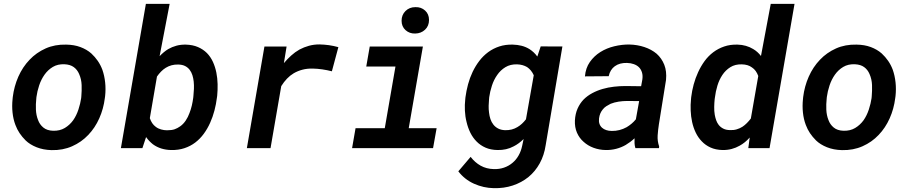

<svg xmlns="http://www.w3.org/2000/svg" viewBox="-20 -770 4735 998"><path d="M46.4 -265.6 45.4 -255.4Q41.5 -219.2 45.2 -184.8Q48.8 -150.4 60.1 -120.6Q68.8 -97.2 81.8 -77.9Q94.7 -58.6 113.3 -40Q135.3 -18.6 170.2 -4.6Q205.1 9.3 248 10.3Q306.6 11.7 355 -9.8Q403.3 -31.2 438.5 -68.4Q474.1 -105.5 496.1 -155Q518.1 -204.6 524.9 -259.8L526.4 -270.5Q530.3 -306.6 526.6 -341.6Q522.9 -376.5 512.2 -407.2Q502.9 -432.1 488.3 -453.4Q473.6 -474.6 454.6 -492.2Q430.7 -513.2 397.9 -525.4Q365.2 -537.6 323.7 -538.1Q265.1 -539.6 217 -518.1Q168.9 -496.6 133.8 -459.5Q97.7 -421.9 75.4 -371.6Q53.2 -321.3 46.4 -265.6ZM168.5 -255.4 169.4 -265.6Q173.3 -295.4 183.6 -326.2Q193.8 -356.9 211.4 -381.8Q229 -406.7 254.6 -422.1Q280.3 -437.5 315.4 -436Q345.2 -434.6 363.5 -421.1Q381.8 -407.7 391.1 -385.7Q403.3 -358.4 404.3 -327.9Q405.3 -297.4 402.8 -270L401.9 -259.8Q397.9 -231.9 387.7 -200.7Q377.4 -169.4 360.4 -145Q342.3 -120.1 316.7 -104.7Q291 -89.4 256.3 -90.3Q224.1 -91.3 205.1 -107.2Q186 -123 177.7 -146.5Q168 -170.9 166.7 -200Q165.5 -229 168.5 -255.4Z M1107.4 -261.7 1108.9 -272Q1111.8 -301.8 1111.1 -332.8Q1110.4 -363.8 1104.5 -393.1Q1098.6 -422.4 1086.7 -448.5Q1074.7 -474.6 1055.7 -494.1Q1036.1 -513.7 1009 -525.4Q981.9 -537.1 945.8 -538.1Q919.9 -538.6 897.2 -532.5Q874.5 -526.4 854 -514.6Q842.8 -507.8 831.5 -498.5Q820.3 -489.3 809.6 -478L861.8 -750H738.3L608.4 0H720.2L739.3 -57.6Q747.1 -46.4 756.1 -37.1Q765.1 -27.8 774.9 -20Q794.9 -5.4 818.8 2Q842.8 9.3 869.1 9.8Q907.2 10.7 938.7 0.2Q970.2 -10.3 995.1 -29.3Q1020 -48.3 1039.3 -74.7Q1058.6 -101.1 1072.3 -131.8Q1085.9 -162.1 1094.7 -195.6Q1103.5 -229 1107.4 -261.7ZM985.4 -272 984.4 -261.7Q981.9 -242.2 977.1 -221.4Q972.2 -200.7 964.8 -182.1Q957.5 -161.6 945.3 -143.3Q933.1 -125 916.5 -113.3Q902.8 -103.5 887.7 -98.1Q872.6 -92.8 847.7 -92.8Q833 -92.8 817.1 -97.2Q801.3 -101.6 789.6 -110.8Q778.8 -118.7 771.2 -129.9Q763.7 -141.1 758.8 -155.8L795.9 -372.1Q805.7 -386.2 816.9 -397.7Q828.1 -409.2 841.3 -417.5Q855.5 -426.3 871.6 -430.7Q887.7 -435.1 906.7 -434.6Q927.7 -434.1 942.1 -426.8Q956.5 -419.4 965.8 -407.2Q975.1 -395 980 -379.4Q984.9 -363.8 986.8 -346.7Q988.8 -327.6 988 -308.3Q987.3 -289.1 985.4 -272Z M1640.1 -539.1Q1611.3 -539.1 1585.7 -532Q1560.1 -524.9 1537.1 -512.7Q1513.7 -499.5 1493.7 -481.4Q1473.6 -463.4 1455.6 -441.9L1459 -462.4L1469.7 -528.3H1354.5L1263.2 0H1386.2L1441.9 -322.3Q1455.6 -344.2 1471.7 -361.1Q1487.8 -377.9 1506.8 -389.2Q1527.8 -401.4 1552 -407.7Q1576.2 -414.1 1604.5 -413.6Q1630.4 -413.1 1655.3 -409.4Q1680.2 -405.8 1705.1 -399.4L1738.8 -524.9Q1714.4 -531.7 1689.9 -535.2Q1665.5 -538.6 1640.1 -539.1Z M1901.9 -528.3 1883.8 -424.3H2035.6L1980 -103.5H1828.1L1810.1 0H2231L2249.5 -103.5H2104.5L2178.2 -528.3ZM2067.4 -662.1Q2067.4 -631.8 2088.1 -613.3Q2108.9 -594.7 2138.2 -595.7Q2168.5 -596.2 2189.2 -615.5Q2210 -634.8 2210 -666.5Q2210 -696.8 2189.5 -715.3Q2168.9 -733.9 2139.2 -732.9Q2107.9 -732.9 2087.6 -712.6Q2067.4 -692.4 2067.4 -662.1Z M2399.4 -264.6 2398.4 -254.4Q2395 -225.1 2396.5 -194.6Q2397.9 -164.1 2405.3 -135.3Q2412.1 -106 2425 -79.8Q2438 -53.7 2457.5 -34.2Q2477.1 -14.2 2504.2 -2.4Q2531.2 9.3 2566.4 9.8Q2589.4 10.3 2610.1 5.6Q2630.9 1 2649.9 -9.3Q2663.6 -16.1 2676.8 -25.9Q2689.9 -35.6 2701.7 -47.4L2694.3 -12.7Q2688.5 15.6 2675.5 38.3Q2662.6 61 2643.6 76.7Q2624.5 92.8 2599.9 101.3Q2575.2 109.9 2545.9 108.9Q2508.3 107.9 2478.5 91.3Q2448.7 74.7 2426.3 45.4L2362.3 120.6Q2395 163.1 2444.1 185.1Q2493.2 207 2545.9 208Q2599.1 209.5 2645 194.3Q2690.9 179.2 2727.1 149.9Q2762.2 121.1 2785.4 79.1Q2808.6 37.1 2816.4 -15.6L2903.3 -528.3L2790.5 -528.8L2772.9 -476.1Q2764.6 -487.8 2754.2 -497.6Q2743.7 -507.3 2732.4 -514.6Q2713.4 -526.4 2691.4 -532Q2669.4 -537.6 2645.5 -538.1Q2607.4 -539.1 2575.4 -528.6Q2543.5 -518.1 2517.6 -499Q2491.2 -479.5 2471.2 -453.1Q2451.2 -426.8 2436.5 -396Q2421.9 -365.2 2412.8 -331.5Q2403.8 -297.9 2399.4 -264.6ZM2522 -254.4 2522.9 -264.6Q2526.9 -293.9 2536.9 -324.7Q2546.9 -355.5 2564.5 -380.4Q2581.5 -405.3 2607.2 -420.9Q2632.8 -436.5 2667.5 -435.5Q2683.1 -435.1 2696 -431.4Q2709 -427.7 2719.7 -421.4Q2730.5 -414.1 2739.3 -403.6Q2748 -393.1 2754.4 -378.9L2713.9 -149.9Q2704.1 -137.2 2693.1 -127Q2682.1 -116.7 2669.4 -109.4Q2655.8 -101.1 2639.6 -96.9Q2623.5 -92.8 2605 -93.3Q2584 -94.2 2569.1 -102.1Q2554.2 -109.9 2544.4 -122.6Q2534.7 -134.8 2529.3 -150.9Q2523.9 -167 2522 -184.6Q2519.5 -202.1 2520 -220.2Q2520.5 -238.3 2522 -254.4Z M3282.7 0H3405.3L3406.2 -8.8Q3396.5 -36.6 3398.4 -65.9Q3400.4 -95.2 3404.8 -123.5L3441.9 -354.5Q3446.3 -399.4 3432.9 -433.3Q3419.4 -467.3 3393.1 -490.7Q3366.2 -513.2 3329.6 -525.4Q3293 -537.6 3251.5 -538.6Q3212.9 -539.1 3173.1 -529.5Q3133.3 -520 3100.6 -499.5Q3067.9 -479 3045.9 -447.5Q3023.9 -416 3020.5 -373L3144 -374Q3147.5 -391.1 3155.8 -404.3Q3164.1 -417.5 3175.8 -425.8Q3188.5 -435.1 3204.3 -439.2Q3220.2 -443.4 3238.8 -442.9Q3258.8 -442.4 3274.9 -436.5Q3291 -430.7 3301.8 -419.9Q3312.5 -408.7 3317.1 -392.8Q3321.8 -377 3318.8 -356.4L3312.5 -321.8L3231.4 -322.8Q3201.7 -322.8 3171.1 -319.3Q3140.6 -315.9 3112.3 -307.6Q3083.5 -299.3 3058.1 -285.6Q3032.7 -272 3013.2 -252.4Q2994.1 -232.4 2982.2 -205.6Q2970.2 -178.7 2968.3 -143.6Q2966.8 -108.4 2979 -80.3Q2991.2 -52.2 3013.7 -32.7Q3035.6 -12.7 3065.4 -1.7Q3095.2 9.3 3128.4 9.8Q3157.2 10.3 3183.3 3.4Q3209.5 -3.4 3232.4 -16.6Q3244.6 -23.9 3256.1 -32.5Q3267.6 -41 3278.3 -51.3Q3277.8 -38.1 3278.3 -25.6Q3278.8 -13.2 3282.7 0ZM3159.7 -89.4Q3144 -89.4 3131.1 -93.8Q3118.2 -98.1 3109.4 -106Q3100.1 -114.3 3095.9 -126.5Q3091.8 -138.7 3093.8 -154.8Q3095.7 -169.4 3100.6 -180.7Q3105.5 -191.9 3112.8 -200.7Q3120.6 -210.9 3131.3 -217.8Q3142.1 -224.6 3153.8 -230.5Q3173.3 -238.3 3195.6 -241.7Q3217.8 -245.1 3238.8 -245.1L3302.2 -244.6L3285.2 -149.9Q3274.9 -137.2 3262.7 -127Q3250.5 -116.7 3237.3 -108.9Q3219.7 -99.1 3200 -94Q3180.2 -88.9 3159.7 -89.4Z M3572.8 -265.1 3571.8 -254.4Q3568.8 -225.6 3570.1 -195.1Q3571.3 -164.6 3577.6 -135.7Q3584 -106.4 3596.4 -80.6Q3608.9 -54.7 3627.9 -35.2Q3647 -15.1 3673.3 -3.2Q3699.7 8.8 3734.9 9.8Q3760.3 10.3 3782.7 4.4Q3805.2 -1.5 3824.7 -12.7Q3838.9 -20.5 3852.1 -31.2Q3865.2 -42 3877 -55.2L3869.6 0H3980L4109.9 -750H3986.3L3935.5 -479Q3926.8 -490.2 3916.7 -499.3Q3906.7 -508.3 3895 -515.1Q3877.4 -525.9 3856.9 -531.7Q3836.4 -537.6 3813.5 -538.1Q3775.4 -539.1 3744.1 -528.3Q3712.9 -517.6 3687.5 -498.5Q3661.6 -479 3642.3 -452.4Q3623 -425.8 3608.9 -395Q3594.7 -364.3 3585.7 -331.1Q3576.7 -297.9 3572.8 -265.1ZM3694.8 -254.4 3696.3 -264.6Q3699.7 -293.9 3709 -324.7Q3718.3 -355.5 3734.9 -380.4Q3751.5 -405.3 3776.4 -420.9Q3801.3 -436.5 3835.9 -435.5Q3852.1 -435.1 3865.2 -431.2Q3878.4 -427.2 3888.7 -419.4Q3899.9 -412.1 3908 -400.9Q3916 -389.6 3921.4 -375L3882.8 -153.8Q3873 -141.1 3862.1 -130.1Q3851.1 -119.1 3839.4 -111.3Q3825.7 -102.5 3809.3 -97.7Q3793 -92.8 3773.9 -93.8Q3753.4 -94.2 3739.3 -101.6Q3725.1 -108.9 3715.8 -120.6Q3707.5 -131.3 3702.9 -144.3Q3698.2 -157.2 3695.3 -172.9Q3691.9 -192.9 3692.4 -214.6Q3692.9 -236.3 3694.8 -254.4Z M4154.8 -265.6 4153.8 -255.4Q4149.9 -219.2 4153.6 -184.8Q4157.2 -150.4 4168.5 -120.6Q4177.2 -97.2 4190.2 -77.9Q4203.1 -58.6 4221.7 -40Q4243.7 -18.6 4278.6 -4.6Q4313.5 9.3 4356.4 10.3Q4415 11.7 4463.4 -9.8Q4511.7 -31.2 4546.9 -68.4Q4582.5 -105.5 4604.5 -155Q4626.5 -204.6 4633.3 -259.8L4634.8 -270.5Q4638.7 -306.6 4635 -341.6Q4631.3 -376.5 4620.6 -407.2Q4611.3 -432.1 4596.7 -453.4Q4582 -474.6 4563 -492.2Q4539.1 -513.2 4506.3 -525.4Q4473.6 -537.6 4432.1 -538.1Q4373.5 -539.6 4325.4 -518.1Q4277.3 -496.6 4242.2 -459.5Q4206.1 -421.9 4183.8 -371.6Q4161.6 -321.3 4154.8 -265.6ZM4276.9 -255.4 4277.8 -265.6Q4281.7 -295.4 4292 -326.2Q4302.2 -356.9 4319.8 -381.8Q4337.4 -406.7 4363 -422.1Q4388.7 -437.5 4423.8 -436Q4453.6 -434.6 4471.9 -421.1Q4490.2 -407.7 4499.5 -385.7Q4511.7 -358.4 4512.7 -327.9Q4513.7 -297.4 4511.2 -270L4510.3 -259.8Q4506.3 -231.9 4496.1 -200.7Q4485.8 -169.4 4468.8 -145Q4450.7 -120.1 4425 -104.7Q4399.4 -89.4 4364.7 -90.3Q4332.5 -91.3 4313.5 -107.2Q4294.4 -123 4286.1 -146.5Q4276.4 -170.9 4275.1 -200Q4273.9 -229 4276.9 -255.4Z"/></svg>

Font: Roboto Mono SemiBold
Style: Italic
Weight: 600
Italic angle: -10°
Monospace: yes
Designer: Google
Version: Version 3.000